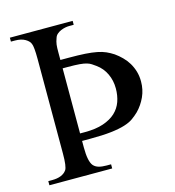

<svg xmlns="http://www.w3.org/2000/svg" viewBox="-101 -747 757 832"><g transform="rotate(-15 278.0 -331.0)"><path d="M405.3 -331.1Q405.3 -366.7 391.1 -396.7Q377 -426.8 350.1 -446.3Q340.3 -453.1 332.5 -458.5Q324.7 -463.9 312.7 -467.5Q300.8 -471.2 281 -472.9Q261.2 -474.6 228 -474.6H205.1V-182.6H227.1Q275.9 -182.6 309.8 -194.1Q343.8 -205.6 365 -225.3Q386.2 -245.1 395.8 -272.2Q405.3 -299.3 405.3 -331.1ZM518.6 -332Q518.6 -295.4 504.2 -263.7Q489.7 -231.9 465.8 -207.5Q452.6 -194.8 437.7 -184.1Q422.9 -173.3 398.2 -165.5Q373.5 -157.7 335.9 -153.3Q298.3 -148.9 239.7 -148.9H205.1V-119.1Q205.1 -56.6 222.2 -36.6Q231 -26.9 245.1 -22.7Q259.3 -18.6 280.3 -18.6H300.3V0H18.6V-18.6H35.6Q82.5 -18.6 101.1 -44.9Q110.8 -59.1 110.8 -117.7V-542Q110.8 -569.8 109.1 -586.7Q107.4 -603.5 105 -608.9Q100.6 -623.5 82.5 -634Q64.5 -644.5 36.6 -644.5H18.6V-662.1H300.3V-644.5H280.3Q272 -644.5 262 -642.6Q252 -640.6 242.2 -636.5Q232.4 -632.3 224.6 -625.5Q216.8 -618.7 213.9 -608.9Q210.9 -601.1 209.2 -594.5Q207.5 -587.9 206.5 -580.8Q205.6 -573.7 205.3 -565.2Q205.1 -556.6 205.1 -544.4V-512.2H241.7Q285.6 -512.2 316.2 -510.3Q346.7 -508.3 368.7 -503.9Q390.6 -499.5 407 -492.2Q423.3 -484.9 439 -474.6Q455.6 -462.9 470.2 -448.2Q484.9 -433.6 495.6 -415.8Q506.3 -397.9 512.5 -377Q518.6 -356 518.6 -332Z"/></g></svg>

Font: Doulos SIL Am
Style: Regular
Weight: 400
Designer: Walt Agee, Victor Gaultney, Peter Martin, Debbi Hosken, Becca Hirsbrunner
Foundry: SIL International
Version: Version 5.000